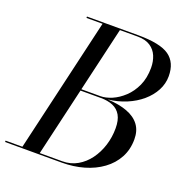

<svg xmlns="http://www.w3.org/2000/svg" viewBox="-179 -868 942 987"><g transform="rotate(20 292.5 -375.0)"><path d="M-45 0V-7.5H47L218 -742.5H130V-750H410Q531 -750 580.5 -715Q630 -680 630 -605Q630 -564 610.5 -527Q591 -490 556.2 -460.2Q521.5 -430.5 475.5 -411.2Q429.5 -392 376.5 -386Q439.5 -383 484 -366.2Q528.5 -349.5 551.8 -318.2Q575 -287 575 -240Q575 -184 551 -139.5Q527 -95 484.2 -63.8Q441.5 -32.5 385.2 -16.2Q329 0 265 0ZM142 -7.5H265Q310.5 -7.5 347.2 -28.5Q384 -49.5 410.2 -85.2Q436.5 -121 450.8 -166.2Q465 -211.5 465 -260Q465 -304.5 449.8 -331Q434.5 -357.5 406.8 -369.2Q379 -381 341 -381H202L203.5 -389H335Q363.5 -389 397 -403.2Q430.5 -417.5 461 -446Q491.5 -474.5 510.8 -516.8Q530 -559 530 -615Q530 -649.5 518 -678.5Q506 -707.5 479.5 -725Q453 -742.5 410 -742.5H313Z"/></g></svg>

Font: Bodoni Moda 28pt
Style: Italic
Weight: 400
Italic angle: -13°
Designer: Owen Earl
Foundry: indestructible type
Version: Version 2.004